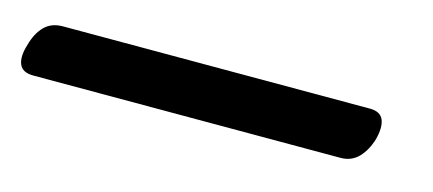

<svg xmlns="http://www.w3.org/2000/svg" viewBox="-73 6 588 261"><g transform="rotate(15 221.0 136.5)"><path d="M-45 136Q-40.5 119 -30.8 109Q-21 99 -5 99H427Q442 99 446.2 109Q450.5 119 446 136.5Q441 153.5 431 163.8Q421 174 406 174H-26.5Q-42 174 -46.2 163.8Q-50.5 153.5 -45 136Z"/></g></svg>

Font: Fraunces
Style: Bold Italic
Weight: 700
Italic angle: -16°
Version: Version 1.000;[b76b70a41]